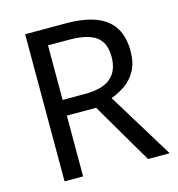

<svg xmlns="http://www.w3.org/2000/svg" viewBox="-106 -807 835 900"><g transform="rotate(-15 311.0 -357.0)"><path d="M294 -714Q383 -714 440.5 -691.5Q498 -669 526 -624Q554 -579 554 -511Q554 -454 533 -416Q512 -378 479.5 -355.5Q447 -333 411 -320L607 0H502L329 -295H187V0H97V-714ZM289 -636H187V-371H294Q381 -371 421 -405.5Q461 -440 461 -507Q461 -554 442.5 -582Q424 -610 386 -623Q348 -636 289 -636Z"/></g></svg>

Font: loriya05
Style: Book
Weight: 400
Designer: Jelle Bosma - Monotype Design Team
Foundry: Monotype Imaging Inc.
Version: Version 2.003